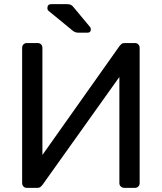

<svg xmlns="http://www.w3.org/2000/svg" viewBox="-20 -908 782 928"><path d="M110 0Q99 0 93 -7Q87 -14 87 -24V-676Q87 -687 93.5 -693.5Q100 -700 110 -700H162Q172 -700 178.5 -693.5Q185 -687 185 -676V-159L558 -686Q561 -690 566.5 -695Q572 -700 583 -700H632Q642 -700 648.5 -693.5Q655 -687 655 -676V-23Q655 -13 648.5 -6.5Q642 0 632 0H581Q571 0 564 -6.5Q557 -13 557 -23V-536L185 -14Q183 -11 177 -5.5Q171 0 160 0ZM363 -750Q352 -750 345 -752Q338 -754 330 -761L214 -856Q209 -861 209 -868Q209 -888 228 -888H302Q316 -888 323.5 -884Q331 -880 339 -869L414 -779Q419 -774 419 -766Q419 -750 403 -750Z"/></svg>

Font: RubikRegular
Style: Regular
Weight: 400
Designer: Hubert and Fischer
Foundry: Hubert and Fischer
Version: Version 2.300;gftools[0.9.30]